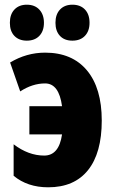

<svg xmlns="http://www.w3.org/2000/svg" viewBox="-20 -787 485 817"><path d="M38 -39V-173Q101 -125 168 -125Q231 -125 244 -215H105V-335H244Q231 -432 172 -432Q118 -432 66 -398L23 -521Q93 -563 172 -563Q287 -563 350 -487.5Q413 -412 413 -274Q413 -136 354.5 -63Q296 10 185 10Q97 10 38 -39ZM94 -767Q128 -767 147.5 -746Q167 -725 167 -690Q167 -655 147.5 -634.5Q128 -614 94 -614Q61 -614 41.5 -634Q22 -654 22 -690Q22 -726 41.5 -746.5Q61 -767 94 -767ZM288 -767Q322 -767 341.5 -746.5Q361 -726 361 -690Q361 -655 341.5 -634.5Q322 -614 288 -614Q254 -614 235 -634.5Q216 -655 216 -690Q216 -726 235.5 -746.5Q255 -767 288 -767Z"/></svg>

Font: Noto Sans UI CondBlack
Style: Regular
Weight: 900
Width: 3
Designer: Monotype Design Team
Foundry: Monotype Imaging Inc.
Version: Version 1.001